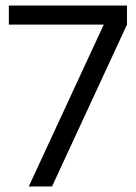

<svg xmlns="http://www.w3.org/2000/svg" viewBox="-20 -674 491 694"><path d="M12 -585V-654H439V-585L168 0H84L355 -585Z"/></svg>

Font: Hind Kochi
Style: Regular
Weight: 400
Designer: Dhruvi Tolia
Foundry: Indian Type Foundry
Version: Version 0.702;PS 1.0;hotconv 1.0.81;makeotf.lib2.5.63406